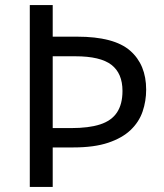

<svg xmlns="http://www.w3.org/2000/svg" viewBox="-20 -734 645 754"><path d="M554 -382Q554 -337 540 -296Q526 -255 493 -223.5Q460 -192 405 -173.5Q350 -155 268 -155H187V0H97V-714H187V-590H283Q428 -590 491 -535Q554 -480 554 -382ZM259 -231Q329 -231 373.5 -245.5Q418 -260 439.5 -292.5Q461 -325 461 -377Q461 -446 417.5 -479.5Q374 -513 276 -513H187V-231Z"/></svg>

Font: Noto Sans Telugu
Style: Regular
Weight: 400
Designer: Jelle Bosma - Monotype Design Team
Foundry: Monotype Imaging Inc.
Version: Version 2.003